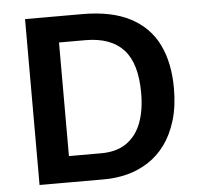

<svg xmlns="http://www.w3.org/2000/svg" viewBox="-49 -711 793 761"><g transform="rotate(-5 347.5 -330.0)"><path d="M140 0V-104H333Q393 -104 432.5 -131Q472 -158 491.5 -208Q511 -258 511 -328Q511 -387 498.5 -430Q486 -473 461 -500.5Q436 -528 398 -542Q360 -556 309 -556H140V-660H305Q422 -660 496.5 -621Q571 -582 606.5 -509.5Q642 -437 642 -335Q642 -263 625 -207.5Q608 -152 579 -112.5Q550 -73 511 -48Q472 -23 427.5 -11.5Q383 0 336 0ZM78 0V-660H204V0Z"/></g></svg>

Font: Bricolage Grotesque 96pt ExtraBold SemiBold
Style: Regular
Weight: 600
Version: Version 1.001;gftools[0.9.33.dev8+g029e19f]